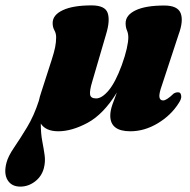

<svg xmlns="http://www.w3.org/2000/svg" viewBox="-114 -478 707 713"><path d="M78 -256Q87 -284 90.8 -302.8Q94.5 -321.5 94.5 -339.5Q94.5 -354 88 -365.5Q81.5 -377 81.5 -392.5Q81.5 -422.5 119.2 -440.2Q157 -458 226 -458Q276 -458 285.8 -430Q295.5 -402 280 -351L228.5 -175Q218.5 -142 220.5 -127.2Q222.5 -112.5 243 -112.5Q264.5 -112.5 289.5 -142.2Q314.5 -172 338 -235.5Q350.5 -270 356.5 -296.5Q362.5 -323 362.5 -339Q362.5 -353.5 357.5 -365Q352.5 -376.5 352.5 -392Q352.5 -422 389.8 -439.8Q427 -457.5 496 -457.5Q545.5 -457.5 556.8 -429.2Q568 -401 549.5 -350.5L487.5 -162Q476 -130 478 -117.5Q480 -105 492 -105Q504.5 -105 531.5 -131Q543.5 -137.5 553 -134Q558 -131 559 -120.8Q560 -110.5 550 -95.5Q521.5 -50 472 -20.2Q422.5 9.5 370 9.5Q295.5 9.5 295.5 -48.5Q295.5 -66.5 303.2 -89Q311 -111.5 320 -134.5Q270.5 -54 211.8 -22.2Q153 9.5 102.5 9.5Q56 9.5 37.5 -19Q37.5 18 43 46.5Q48.5 75 51.8 98.8Q55 122.5 49 146Q41 177 16 196Q-9 215 -38.5 215Q-71 215 -85.8 190.8Q-100.5 166.5 -90 126.5Q-84 102.5 -61.8 70Q-39.5 37.5 -13.5 -5.5Q12.5 -48.5 30.5 -104.5Q33.5 -119 39 -135Z"/></svg>

Font: Fraunces 144pt S050 Black
Style: Italic
Weight: 900
Italic angle: -16°
Version: Version 1.000; ttfautohint (v1.8.3)